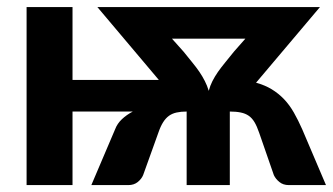

<svg xmlns="http://www.w3.org/2000/svg" viewBox="-20 -536 964 556"><path d="M511.5 -386.5Q525.5 -369 537 -355Q548.5 -341 557.5 -327.8Q566.5 -314.5 573.2 -301.2Q580 -288 584.5 -273Q588.5 -288 595.2 -301.2Q602 -314.5 611.2 -327.8Q620.5 -341 632 -355Q643.5 -369 657.5 -386.5L690.5 -424H478ZM924 0H816.5Q800 0 789 -9Q778 -18 773 -29L730.5 -151.5Q724 -170.5 717 -182.2Q710 -194 700.2 -200.8Q690.5 -207.5 677.2 -210.2Q664 -213 645.5 -213V0H520.5V-213Q504 -213 491.5 -210.2Q479 -207.5 469.5 -200.8Q460 -194 452.5 -182.2Q445 -170.5 438.5 -151.5L394.5 -29Q390 -18 379 -9Q368 0 351.5 0H244.5L313.5 -162Q319.5 -178 333 -190.8Q346.5 -203.5 364.5 -213H190V0H57V-515.5H190V-304.5H440L262 -515.5H906.5L721.5 -296.5Q747 -289.5 766.8 -277.5Q786.5 -265.5 802.5 -248.8Q818.5 -232 831 -210Q843.5 -188 855 -162Z"/></svg>

Font: Lato 2
Style: Regular
Weight: 800
Designer: Lukasz Dziedzic with Adam Twardoch and Botio Nikoltchev
Foundry: tyPoland Lukasz Dziedzic
Version: Version 2.015; 2015-08-06; http://www.latofonts.com/